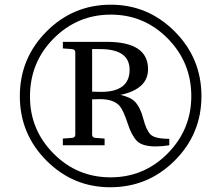

<svg xmlns="http://www.w3.org/2000/svg" viewBox="-20 -746 934 813"><path d="M833 -338.9Q833 -179.2 720 -66.2Q606.9 46.9 446.8 46.9Q289.1 46.9 176.5 -66.2Q64 -179.2 64 -338.9Q64 -499 176.8 -612.5Q289.6 -726.1 449.2 -726.1Q606.9 -726.1 720 -612.5Q833 -499 833 -338.9ZM790 -338.9Q790 -481.9 690.2 -583Q590.3 -684.1 449.2 -684.1Q308.1 -684.1 207.5 -583.3Q106.9 -482.4 106.9 -336.9Q106.9 -196.3 206.8 -95.7Q306.6 4.9 448.2 4.9Q589.8 4.9 689.9 -96.2Q790 -197.3 790 -338.9ZM696.8 -130.9Q667.5 -126 639.2 -126Q582.5 -126 559.8 -149.2Q537.1 -172.4 520.5 -223.6Q502.9 -277.3 487.8 -295.9Q462.9 -326.2 402.8 -326.2Q393.6 -326.2 381.6 -325.7Q369.6 -325.2 370.1 -325.2V-175.8Q370.1 -163.1 384.8 -162.1L422.9 -159.2V-130.9H246.1V-159.2L284.2 -162.1Q298.8 -163.1 298.8 -175.8V-523.9Q298.8 -537.1 284.2 -538.1L246.1 -541V-568.8H432.1Q606.9 -568.8 606.9 -453.1Q606.9 -369.1 490.2 -344.2Q533.2 -334.5 551.8 -314.9Q574.7 -290.5 586.9 -242.9Q599.1 -195.3 617.2 -176.8Q635.3 -158.2 696.8 -158.2ZM528.8 -450.2Q528.8 -538.1 403.8 -538.1H370.1V-357.9Q400.4 -356.9 407.2 -356.9Q528.8 -356.9 528.8 -450.2Z"/></svg>

Font: Ezra SIL SR
Style: Regular
Weight: 400
Designer: Development by SIL's NRSI team. OpenType tables by Ralph Hancock ( hancock@dircon.co.uk ).
Foundry: Development by SIL's NRSI team.
Version: Version 2.51; 2007